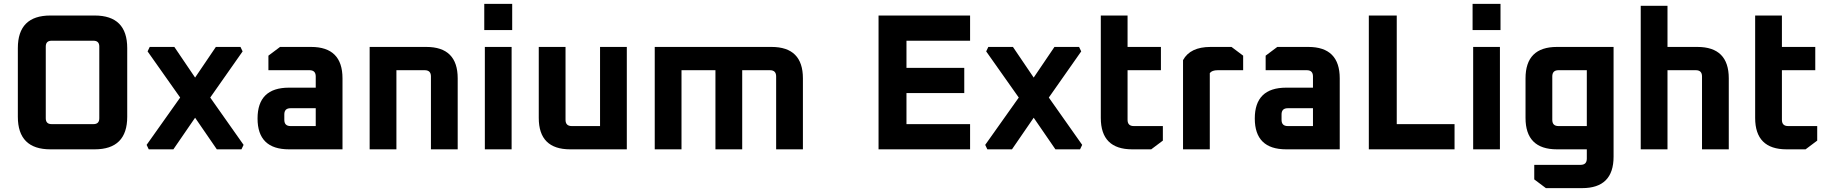

<svg xmlns="http://www.w3.org/2000/svg" viewBox="-20 -770 9426 990"><path d="M72 -168V-522Q72 -690 240 -690H468Q636 -690 636 -522V-168Q636 0 468 0H240Q72 0 72 -168ZM216 -160Q216 -130 246 -130H462Q492 -130 492 -160V-530Q492 -560 462 -560H246Q216 -560 216 -530Z M736 -23 909 -267 741 -505 752 -528H879L986 -370L1093 -528H1220L1231 -505L1064 -267L1236 -23L1225 0H1098L986 -163L874 0H747Z M1470 0Q1308 0 1308 -159Q1308 -318 1470 -318H1608V-376Q1608 -408 1576 -408H1364V-483L1424 -528H1584Q1746 -528 1746 -366V0ZM1446 -152Q1446 -120 1478 -120H1608V-212H1478Q1446 -212 1446 -180Z M1886 0V-528H2178Q2340 -528 2340 -366V0H2202V-376Q2202 -408 2170 -408H2024V0Z M2477 -615V-750H2621V-615ZM2480 0V-528H2618V0Z M2758 -162V-528H2896V-152Q2896 -120 2928 -120H3074V-528H3212V0H2920Q2758 0 2758 -162Z M3356 0V-528H3958Q4120 -528 4120 -366V0H3982V-376Q3982 -408 3950 -408H3807V0H3669V-408H3494V0Z M4510 0V-690H4982V-560H4654V-420H4952V-290H4654V-130H4982V0Z M5060 -23 5233 -267 5065 -505 5076 -528H5203L5310 -370L5417 -528H5544L5555 -505L5388 -267L5560 -23L5549 0H5422L5310 -163L5198 0H5071Z M5656 -162V-690H5794V-528H5966V-408H5794V-152Q5794 -120 5826 -120H5976V-45L5916 0H5818Q5656 0 5656 -162Z M6080 0V-460Q6117 -528 6222 -528H6330L6390 -483V-408H6259Q6229 -408 6218 -393V0Z M6612 0Q6450 0 6450 -159Q6450 -318 6612 -318H6750V-376Q6750 -408 6718 -408H6506V-483L6566 -528H6726Q6888 -528 6888 -366V0ZM6588 -152Q6588 -120 6620 -120H6750V-212H6620Q6588 -212 6588 -180Z M7038 0V-690H7182V-130H7480V0Z M7573 -615V-750H7717V-615ZM7576 0V-528H7714V0Z M7846 -162V-366Q7846 -528 8008 -528H8300V38Q8300 200 8138 200H7951L7891 155V80H8130Q8162 80 8162 48V0H8008Q7846 0 7846 -162ZM7984 -152Q7984 -120 8016 -120H8162V-408H8016Q7984 -408 7984 -376Z M8440 0V-740H8578V-528H8732Q8894 -528 8894 -366V0H8756V-376Q8756 -408 8724 -408H8578V0Z M9030 -162V-690H9168V-528H9340V-408H9168V-152Q9168 -120 9200 -120H9350V-45L9290 0H9192Q9030 0 9030 -162Z"/></svg>

Font: Oxanium ExtraLight
Style: Bold
Weight: 700
Version: Version 2.000